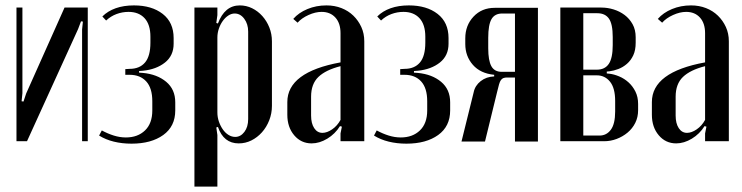

<svg xmlns="http://www.w3.org/2000/svg" viewBox="-20 -523 2748 711"><path d="M305 -495V0H284V-414L287 -443L280 -444L269 -415L80 0H41V-495H63V-178L60 -148L67 -147L77 -177L219 -495Z M467 9Q432 9 401.5 1.5Q371 -6 347 -21L357 -40Q379 -28 401.5 -21Q424 -14 446 -14Q490 -14 517 -40Q544 -66 544 -114V-148Q544 -197 521.5 -221.5Q499 -246 460 -246H444V-267L460 -268Q497 -268 517 -291.5Q537 -315 537 -365V-387Q537 -432 515.5 -455.5Q494 -479 456 -479Q433 -479 411.5 -471Q390 -463 373 -447L359 -462Q379 -482 408.5 -492.5Q438 -503 476 -503Q542 -503 582.5 -471.5Q623 -440 623 -382V-361Q623 -317 591 -291.5Q559 -266 509 -261L495 -260V-254L509 -253Q562 -248 595.5 -220Q629 -192 629 -144V-114Q629 -55 584.5 -23Q540 9 467 9Z M781 -438 787 -436Q812 -503 868 -503Q892 -503 913.5 -492.5Q935 -482 951.5 -463.5Q968 -445 977.5 -421Q987 -397 987 -370V-131Q987 -103 977 -77.5Q967 -52 950 -33Q933 -14 911 -3Q889 8 864 8Q808 8 787 -53L781 -51L785 -23V168H700V-495H785V-467ZM785 -107Q785 -89 790.5 -73Q796 -57 805 -44Q814 -31 826 -23.5Q838 -16 851 -16Q871 -16 885 -34.5Q899 -53 899 -82V-406Q899 -434 884.5 -453.5Q870 -473 849 -473Q837 -473 825.5 -465.5Q814 -458 805 -445.5Q796 -433 790.5 -417Q785 -401 785 -384Z M1044 -145Q1044 -256 1241 -292V-400Q1241 -437 1222 -458Q1203 -479 1171 -479Q1148 -479 1122.5 -467.5Q1097 -456 1082 -439L1066 -453Q1086 -476 1118.5 -489.5Q1151 -503 1189 -503Q1219 -503 1244.5 -493Q1270 -483 1288.5 -465Q1307 -447 1318 -423Q1329 -399 1329 -370V0H1241V-29L1246 -54L1239 -56Q1221 -27 1192 -9.5Q1163 8 1134 8Q1095 8 1069.5 -22Q1044 -52 1044 -98ZM1174 -31Q1191 -31 1210 -44Q1229 -57 1241 -79V-278Q1186 -264 1159 -238Q1132 -212 1132 -165V-95Q1132 -66 1143.5 -48.5Q1155 -31 1174 -31Z M1485 9Q1450 9 1419.5 1.5Q1389 -6 1365 -21L1375 -40Q1397 -28 1419.5 -21Q1442 -14 1464 -14Q1508 -14 1535 -40Q1562 -66 1562 -114V-148Q1562 -197 1539.5 -221.5Q1517 -246 1478 -246H1462V-267L1478 -268Q1515 -268 1535 -291.5Q1555 -315 1555 -365V-387Q1555 -432 1533.5 -455.5Q1512 -479 1474 -479Q1451 -479 1429.5 -471Q1408 -463 1391 -447L1377 -462Q1397 -482 1426.5 -492.5Q1456 -503 1494 -503Q1560 -503 1600.5 -471.5Q1641 -440 1641 -382V-361Q1641 -317 1609 -291.5Q1577 -266 1527 -261L1513 -260V-254L1527 -253Q1580 -248 1613.5 -220Q1647 -192 1647 -144V-114Q1647 -55 1602.5 -23Q1558 9 1485 9Z M1972 1H1887V-236H1858Q1850 -236 1844.5 -234Q1839 -232 1835 -226.5Q1831 -221 1828 -210.5Q1825 -200 1821 -183L1776 1H1689L1734 -181Q1739 -206 1760 -222.5Q1781 -239 1810 -240V-246Q1759 -251 1731 -283Q1703 -315 1703 -360V-381Q1703 -429 1733.5 -461.5Q1764 -494 1812 -494H1972ZM1788 -344Q1788 -299 1799.5 -278Q1811 -257 1838 -257H1887V-473H1840Q1812 -473 1800 -452Q1788 -431 1788 -383Z M2334 -365Q2334 -337 2325 -318Q2316 -299 2301.5 -286.5Q2287 -274 2270 -267.5Q2253 -261 2237 -259L2227 -258V-251L2237 -250Q2254 -248 2273 -240Q2292 -232 2307.5 -218Q2323 -204 2333 -184Q2343 -164 2343 -138V-115Q2343 -89 2332.5 -68Q2322 -47 2304 -32Q2286 -17 2263.5 -8.5Q2241 0 2217 0H2055V-495H2207Q2230 -495 2252.5 -488Q2275 -481 2293 -467.5Q2311 -454 2322.5 -433.5Q2334 -413 2334 -385ZM2190 -265Q2220 -265 2234.5 -286.5Q2249 -308 2249 -356V-386Q2249 -434 2235 -454Q2221 -474 2192 -474H2140V-265ZM2258 -149Q2258 -197 2239 -220.5Q2220 -244 2190 -244H2140V-21H2200Q2226 -21 2242 -42.5Q2258 -64 2258 -110Z M2394 -145Q2394 -256 2591 -292V-400Q2591 -437 2572 -458Q2553 -479 2521 -479Q2498 -479 2472.5 -467.5Q2447 -456 2432 -439L2416 -453Q2436 -476 2468.5 -489.5Q2501 -503 2539 -503Q2569 -503 2594.5 -493Q2620 -483 2638.5 -465Q2657 -447 2668 -423Q2679 -399 2679 -370V0H2591V-29L2596 -54L2589 -56Q2571 -27 2542 -9.5Q2513 8 2484 8Q2445 8 2419.5 -22Q2394 -52 2394 -98ZM2524 -31Q2541 -31 2560 -44Q2579 -57 2591 -79V-278Q2536 -264 2509 -238Q2482 -212 2482 -165V-95Q2482 -66 2493.5 -48.5Q2505 -31 2524 -31Z"/></svg>

Font: Moniqa SemBd Heading
Style: Regular
Weight: 600
Designer: Rajesh Rajput
Foundry: Rajesh Rajput
Version: Version 1.000